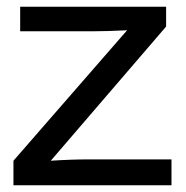

<svg xmlns="http://www.w3.org/2000/svg" viewBox="-20 -551 552 571"><path d="M20 0V-73L358 -461Q299 -458 257 -458H40V-531H474V-472L131 -73Q161 -75 189.5 -76Q218 -77 244 -77H490V0Z"/></svg>

Font: MongolianScript
Style: Regular
Weight: 400
Designer: Bolorsoft LLC, NUM
Foundry: Bolorsoft LLC
Version: Version 3.2